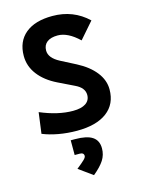

<svg xmlns="http://www.w3.org/2000/svg" viewBox="-144 -786 874 1167"><g transform="rotate(-15 293.0 -203.0)"><path d="M269 9.8Q210 9.8 154.3 -0.2Q98.6 -10.3 54.7 -28.3L72.3 -160.2Q182.6 -113.3 276.9 -113.3Q329.1 -113.3 356.9 -131.8Q384.8 -150.4 384.8 -185.1Q384.8 -230.5 327.6 -257.3L228 -305.7Q154.3 -341.8 113.8 -395Q73.2 -448.2 73.2 -512.7Q73.2 -603.5 133.3 -653.3Q193.4 -703.1 303.2 -703.1Q434.6 -703.1 526.4 -615.7L437.5 -513.7Q367.7 -580.6 303.7 -580.6Q260.7 -580.6 236.8 -562.3Q212.9 -543.9 212.9 -509.3Q212.9 -462.9 277.8 -428.7L371.6 -380.4Q444.8 -342.3 484.6 -291.5Q524.4 -240.7 524.4 -182.6Q524.4 -90.3 458 -40.3Q391.6 9.8 269 9.8ZM298.3 296.9 210.9 233.9Q247.1 205.1 260.5 191.7Q273.9 178.2 273.9 169.4Q273.9 148.4 248 148.4H216.3V55.7H243.2Q317.4 55.7 352.3 79.1Q387.2 102.5 387.2 151.9Q387.2 192.4 366 225.6Q344.7 258.8 298.3 296.9Z"/></g></svg>

Font: Cascadia Mono PL
Style: Bold
Weight: 700
Monospace: yes
Designer: Aaron Bell
Foundry: Saja Typeworks
Version: Version 2404.023; ttfautohint (v1.8.4)